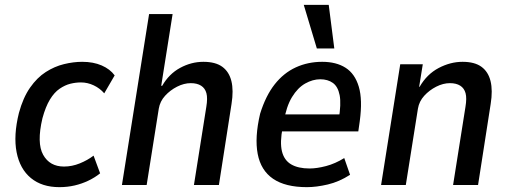

<svg xmlns="http://www.w3.org/2000/svg" viewBox="-20 -763 2105 792"><path d="M225 9Q153 9 107.5 -28.5Q62 -66 48.5 -135Q35 -204 58 -297Q75 -360 104 -401.5Q133 -443 169 -466Q205 -489 244 -498.5Q283 -508 319 -508Q365 -508 399.5 -493Q434 -478 453 -452L410 -378Q392 -399 366.5 -411Q341 -423 314 -423Q292 -423 270 -417.5Q248 -412 226 -397Q204 -382 186 -352.5Q168 -323 155 -275Q131 -173 158 -124.5Q185 -76 244 -76Q277 -76 309 -89Q341 -102 366 -121L393 -48Q372 -31 345 -18Q318 -5 288 2Q258 9 225 9Z M483 0 595 -705H692L645 -409H649Q677 -458 723 -483Q769 -508 819 -508Q869 -508 897 -487.5Q925 -467 934.5 -428.5Q944 -390 935 -334L883 0H780L831 -322Q837 -358 831.5 -378.5Q826 -399 809.5 -409.5Q793 -420 767 -420Q739 -420 710.5 -405.5Q682 -391 661 -368Q640 -345 635 -315L585 0Z M1246 9Q1157 9 1106.5 -25.5Q1056 -60 1043 -128Q1030 -196 1053 -294Q1076 -368 1113 -415Q1150 -462 1200 -485Q1250 -508 1309 -508Q1367 -508 1405.5 -483.5Q1444 -459 1460 -405.5Q1476 -352 1464 -263L1458 -221H1125L1136 -291H1396L1377 -269Q1388 -335 1381 -370.5Q1374 -406 1353 -421Q1332 -436 1301 -436Q1270 -436 1239 -418.5Q1208 -401 1184.5 -362.5Q1161 -324 1150 -259L1146 -237Q1134 -176 1143 -139Q1152 -102 1181 -85Q1210 -68 1257 -68Q1287 -68 1325 -78Q1363 -88 1400 -111L1424 -42Q1379 -13 1332 -2Q1285 9 1246 9ZM1287 -563 1233 -743H1336L1359 -563Z M1552 0 1631 -498H1724L1709 -405H1711Q1741 -457 1789.5 -482.5Q1838 -508 1888 -508Q1938 -508 1966 -487.5Q1994 -467 2003.5 -428.5Q2013 -390 2004 -334L1952 0H1849L1900 -322Q1906 -358 1900.5 -378.5Q1895 -399 1878.5 -409.5Q1862 -420 1836 -420Q1808 -420 1779.5 -405.5Q1751 -391 1730 -368Q1709 -345 1704 -315L1654 0Z"/></svg>

Font: Nunito Sans 7pt Condensed SemiBold
Style: Italic
Weight: 600
Width: 3
Italic angle: -9°
Designer: Vernon Adams
Foundry: Vernon Adams
Version: Version 3.101;gftools[0.9.27]